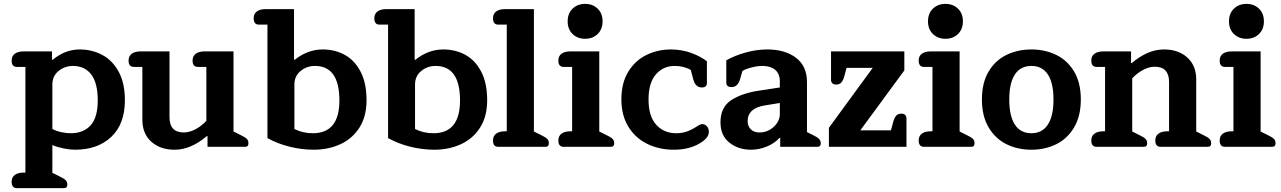

<svg xmlns="http://www.w3.org/2000/svg" viewBox="-20 -757 6606 990"><path d="M40 180Q40 157 56.5 145Q73 133 102 133H111V-412H67Q40 -412 40 -445Q40 -468 56.5 -480Q73 -492 102 -492H248V-450L251 -448Q315 -502 391 -502Q453 -502 506 -474.5Q559 -447 591.5 -388Q624 -329 624 -240Q624 -118 554 -51.5Q484 15 367 15Q341 15 308.5 8.5Q276 2 250 -9V134L286 152Q309 163 318 171.5Q327 180 327 194Q327 204 323 208.5Q319 213 309 213H67Q40 213 40 180ZM484 -239Q484 -329 450.5 -373Q417 -417 356 -417Q314 -417 282 -391Q250 -365 250 -321V-92Q270 -81 296 -75.5Q322 -70 345 -70Q410 -70 447 -110.5Q484 -151 484 -239Z M714 -140V-412H670Q643 -412 643 -445Q643 -468 659.5 -480Q676 -492 705 -492H854V-153Q854 -74 928 -74Q957 -74 988 -90.5Q1019 -107 1044 -134V-412H1000Q973 -412 973 -445Q973 -468 989.5 -480Q1006 -492 1035 -492H1184V-79L1220 -61Q1243 -50 1252 -41.5Q1261 -33 1261 -19Q1261 -9 1257 -4.5Q1253 0 1243 0H1050V-55H1046Q1009 -23 967 -4Q925 15 880 15Q806 15 760 -26.5Q714 -68 714 -140Z M1359 -45V-630H1315Q1288 -630 1288 -663Q1288 -686 1304.5 -698Q1321 -710 1350 -710H1496V-450L1499 -448Q1529 -473 1566 -487.5Q1603 -502 1644 -502Q1706 -502 1757 -474.5Q1808 -447 1839 -388Q1870 -329 1870 -240Q1870 -156 1833 -98.5Q1796 -41 1734 -13Q1672 15 1597 15Q1536 15 1473.5 -0.5Q1411 -16 1359 -45ZM1730 -239Q1730 -417 1604 -417Q1562 -417 1530 -391Q1498 -365 1498 -321V-92Q1541 -70 1593 -70Q1730 -70 1730 -239Z M1981 -45V-630H1937Q1910 -630 1910 -663Q1910 -686 1926.5 -698Q1943 -710 1972 -710H2118V-450L2121 -448Q2151 -473 2188 -487.5Q2225 -502 2266 -502Q2328 -502 2379 -474.5Q2430 -447 2461 -388Q2492 -329 2492 -240Q2492 -156 2455 -98.5Q2418 -41 2356 -13Q2294 15 2219 15Q2158 15 2095.5 -0.5Q2033 -16 1981 -45ZM2352 -239Q2352 -417 2226 -417Q2184 -417 2152 -391Q2120 -365 2120 -321V-92Q2163 -70 2215 -70Q2352 -70 2352 -239Z M2522 -33Q2522 -56 2538.5 -68Q2555 -80 2584 -80H2593V-630H2549Q2522 -630 2522 -663Q2522 -686 2538.5 -698Q2555 -710 2584 -710H2733V-79L2769 -61Q2792 -50 2801 -41.5Q2810 -33 2810 -19Q2810 -9 2806 -4.5Q2802 0 2792 0H2549Q2522 0 2522 -33Z M2907 -647Q2907 -688 2932.5 -712.5Q2958 -737 2997 -737Q3036 -737 3061.5 -712.5Q3087 -688 3087 -647Q3087 -606 3061.5 -581.5Q3036 -557 2997 -557Q2958 -557 2932.5 -581.5Q2907 -606 2907 -647ZM2859 -33Q2859 -56 2875.5 -68Q2892 -80 2921 -80H2930V-412H2886Q2859 -412 2859 -445Q2859 -468 2875.5 -480Q2892 -492 2921 -492H3070V-79L3106 -61Q3129 -50 3138 -41.5Q3147 -33 3147 -19Q3147 -9 3143 -4.5Q3139 0 3129 0H2886Q2859 0 2859 -33Z M3184 -245Q3184 -330 3220 -388Q3256 -446 3314 -474Q3372 -502 3439 -502Q3496 -502 3545.5 -483.5Q3595 -465 3625 -441V-328Q3625 -318 3618.5 -312Q3612 -306 3599 -306Q3565 -306 3554 -350L3542 -396Q3507 -417 3458 -417Q3400 -417 3362 -373.5Q3324 -330 3324 -244Q3324 -158 3363.5 -114Q3403 -70 3467 -70Q3495 -70 3519 -78Q3543 -86 3570 -103Q3573 -105 3580 -109.5Q3587 -114 3591.5 -115.5Q3596 -117 3600 -117Q3615 -117 3625 -106Q3635 -95 3635 -77Q3635 -46 3590 -19Q3534 15 3455 15Q3378 15 3316.5 -15.5Q3255 -46 3219.5 -104.5Q3184 -163 3184 -245Z M3695 -126Q3695 -205 3751 -241Q3807 -277 3896 -290L4001 -306V-338Q4001 -376 3977.5 -396.5Q3954 -417 3911 -417Q3885 -417 3854.5 -409Q3824 -401 3808 -391L3797 -352Q3791 -330 3780 -319Q3769 -308 3751 -308Q3738 -308 3731.5 -314Q3725 -320 3725 -330V-446Q3769 -471 3825.5 -486.5Q3882 -502 3936 -502Q4028 -502 4084.5 -459Q4141 -416 4141 -334V-76L4171 -61Q4194 -50 4203 -41Q4212 -32 4212 -19Q4212 -9 4208 -4.5Q4204 0 4194 0H4003V-46H3999Q3974 -18 3934 -1.5Q3894 15 3852 15Q3787 15 3741 -21.5Q3695 -58 3695 -126ZM4001 -169V-226L3921 -213Q3835 -198 3835 -133Q3835 -107 3851 -90.5Q3867 -74 3896 -74Q3938 -74 3969.5 -103Q4001 -132 4001 -169Z M4254 -98 4480 -407H4345L4334 -366Q4328 -343 4318.5 -332Q4309 -321 4291 -321Q4278 -321 4271.5 -328Q4265 -335 4265 -345V-492H4643V-394L4416 -85H4574L4585 -126Q4591 -149 4600.5 -160Q4610 -171 4628 -171Q4641 -171 4647.5 -164Q4654 -157 4654 -147V0H4254Z M4765 -647Q4765 -688 4790.5 -712.5Q4816 -737 4855 -737Q4894 -737 4919.5 -712.5Q4945 -688 4945 -647Q4945 -606 4919.5 -581.5Q4894 -557 4855 -557Q4816 -557 4790.5 -581.5Q4765 -606 4765 -647ZM4717 -33Q4717 -56 4733.5 -68Q4750 -80 4779 -80H4788V-412H4744Q4717 -412 4717 -445Q4717 -468 4733.5 -480Q4750 -492 4779 -492H4928V-79L4964 -61Q4987 -50 4996 -41.5Q5005 -33 5005 -19Q5005 -9 5001 -4.5Q4997 0 4987 0H4744Q4717 0 4717 -33Z M5043 -244Q5043 -330 5077.5 -388Q5112 -446 5170 -474Q5228 -502 5298 -502Q5368 -502 5426 -474Q5484 -446 5518.5 -388Q5553 -330 5553 -244Q5553 -158 5518 -99.5Q5483 -41 5425.5 -13Q5368 15 5298 15Q5228 15 5170.5 -13Q5113 -41 5078 -99.5Q5043 -158 5043 -244ZM5412 -244Q5412 -329 5383 -373Q5354 -417 5298 -417Q5242 -417 5213 -373Q5184 -329 5184 -244Q5184 -159 5213 -114.5Q5242 -70 5298 -70Q5354 -70 5383 -114.5Q5412 -159 5412 -244Z M5607 -33Q5607 -56 5623.5 -68Q5640 -80 5669 -80H5678V-412H5634Q5607 -412 5607 -445Q5607 -468 5623.5 -480Q5640 -492 5669 -492H5812V-432H5816Q5853 -464 5895 -483Q5937 -502 5982 -502Q6056 -502 6102 -460.5Q6148 -419 6148 -347V-79L6184 -61Q6207 -50 6216 -41.5Q6225 -33 6225 -19Q6225 -9 6221 -4.5Q6217 0 6207 0H5964Q5937 0 5937 -33Q5937 -56 5953.5 -68Q5970 -80 5999 -80H6008V-334Q6008 -413 5934 -413Q5905 -413 5874 -396.5Q5843 -380 5818 -353V-79L5854 -61Q5877 -50 5886 -41.5Q5895 -33 5895 -19Q5895 -9 5891 -4.5Q5887 0 5877 0H5634Q5607 0 5607 -33Z M6317 -647Q6317 -688 6342.5 -712.5Q6368 -737 6407 -737Q6446 -737 6471.5 -712.5Q6497 -688 6497 -647Q6497 -606 6471.5 -581.5Q6446 -557 6407 -557Q6368 -557 6342.5 -581.5Q6317 -606 6317 -647ZM6269 -33Q6269 -56 6285.5 -68Q6302 -80 6331 -80H6340V-412H6296Q6269 -412 6269 -445Q6269 -468 6285.5 -480Q6302 -492 6331 -492H6480V-79L6516 -61Q6539 -50 6548 -41.5Q6557 -33 6557 -19Q6557 -9 6553 -4.5Q6549 0 6539 0H6296Q6269 0 6269 -33Z"/></svg>

Font: Maitree
Style: Bold
Weight: 700
Designer: CadsonDemak Team
Foundry: CadsonDemak
Version: Version 1.002